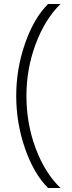

<svg xmlns="http://www.w3.org/2000/svg" viewBox="-20 -759 359 959"><path d="M61 -280Q61 -415 105 -541.5Q149 -668 220 -739H282Q204 -662 158 -538.5Q112 -415 112 -280Q112 -142 158 -18.5Q204 105 282 180H220Q149 109 105 -17.5Q61 -144 61 -280Z"/></svg>

Font: Metropolitano Light
Style: Regular
Weight: 300
Designer: Fonts by Alex Slobzheninov & Chris M. Simpson / Changes by Cristiano Sobral
Foundry: Fonts by Alex Slobzheninov & Chris M. Simpson / Changes by Cristiano Sobral
Version: Version 1.00;August 30, 2020;FontCreator 13.0.0.2681 64-bit